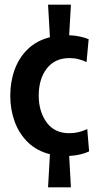

<svg xmlns="http://www.w3.org/2000/svg" viewBox="-20 -659 425 823"><path d="M186 144 194 2Q138 -12 100.2 -48.5Q62.5 -85 43.2 -137Q24 -189 24 -249Q24 -309 42.8 -360.5Q61.5 -412 99.2 -448.5Q137 -485 194 -499.5L186 -639H284L276.5 -508Q302 -507 323.2 -502.2Q344.5 -497.5 360 -491L351 -393Q335.5 -400.5 317.2 -405.2Q299 -410 278 -410Q215 -410 180.5 -365.2Q146 -320.5 146 -249Q146 -181 179.8 -134.5Q213.5 -88 277 -88Q318 -88 354 -106L362 -10Q327.5 6.5 276.5 9.5L284 144Z"/></svg>

Font: Cabin Condensed
Style: Bold
Weight: 700
Width: 3
Designer: Pablo Impallari
Foundry: Pablo Impallari. http://www.impallari.com Igino Marini. http://www.ikern.com
Version: Version 3.001; ttfautohint (v1.8.3)